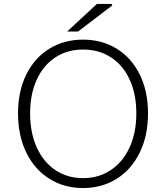

<svg xmlns="http://www.w3.org/2000/svg" viewBox="-20 -936 838 969"><path d="M71 -364Q71 -476 113 -560.5Q155 -645 229.5 -690.5Q304 -736 399 -736Q494 -736 568.5 -690.5Q643 -645 685 -560.5Q727 -476 727 -364Q727 -251 685 -165.5Q643 -80 568.5 -33.5Q494 13 399 13Q304 13 229.5 -33.5Q155 -80 113 -165.5Q71 -251 71 -364ZM668 -364Q668 -461 634.5 -534Q601 -607 540 -646.5Q479 -686 399 -686Q320 -686 259.5 -646.5Q199 -607 165.5 -534Q132 -461 132 -364Q132 -266 165.5 -192Q199 -118 259.5 -77.5Q320 -37 399 -37Q478 -37 539 -77.5Q600 -118 634 -192Q668 -266 668 -364ZM469 -916H543L547 -909L374 -777H319Z"/></svg>

Font: Nebula Sans Light
Style: Regular
Weight: 300
Designer: Paul D. Hunt for Adobe (as Source Sans)
Foundry: Nebula Entertainment & Broadcasting LLC
Version: Version 1.010